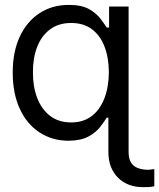

<svg xmlns="http://www.w3.org/2000/svg" viewBox="-20 -566 653 788"><path d="M565.4 202.1Q535.6 202.1 510.3 192.6Q484.9 183.1 465.6 164.6Q446.3 146 435.5 119.1Q424.8 92.3 424.8 57.6V22.5H507.8V57.6Q507.8 85.4 517.8 101.3Q527.8 117.2 545.9 123.8Q564 130.4 586.9 130.9Q593.8 130.4 600.6 129.6Q607.4 128.9 613.3 127.9V198.2Q603.5 201.2 590.8 201.7Q578.1 202.1 565.4 202.1ZM260.7 11.7Q193.4 11.2 141.6 -22.9Q89.8 -57.1 61 -119.9Q32.2 -182.6 32.2 -268.6Q32.2 -353.5 61.3 -415.8Q90.3 -478 142.3 -512Q194.3 -545.9 262.7 -545.9Q314.9 -545.9 345.5 -528.6Q376 -511.2 392.3 -489.3Q408.7 -467.3 418 -453.1H459V-83H418Q408.7 -68.4 391.8 -45.9Q375 -23.4 343.8 -6.1Q312.5 11.2 260.7 11.7ZM507.8 22.5H424.8V-127.9L453.1 -263.7L427.7 -438.5V-539.1H507.8ZM272.5 -63.5Q321.8 -63.5 356 -89.4Q390.1 -115.2 408.2 -161.9Q426.3 -208.5 426.8 -269.5Q426.3 -330.1 408.7 -375.5Q391.1 -420.9 356.9 -446.3Q322.8 -471.7 272.5 -471.7Q219.7 -471.7 184.6 -444.8Q149.4 -418 132.1 -372.3Q114.7 -326.7 115.2 -269.5Q114.7 -211.9 132.3 -165Q149.9 -118.2 185.1 -90.8Q220.2 -63.5 272.5 -63.5Z"/></svg>

Font: Inter Display V
Style: Regular
Weight: 400
Designer: Rasmus Andersson
Foundry: rsms
Version: Version 3.015;git-src